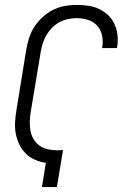

<svg xmlns="http://www.w3.org/2000/svg" viewBox="-20 -763 515 783"><path d="M151 0 167 -99Q144 -102 122.5 -111.5Q101 -121 85 -137Q69 -153 59 -173.5Q49 -194 44.5 -217.5Q40 -241 41.5 -265Q43 -289 47 -314L87 -560Q91 -584 98.5 -608Q106 -632 120 -653.5Q134 -675 153.5 -693Q173 -711 196 -722.5Q219 -734 243.5 -738.5Q268 -743 292 -743Q316 -743 340 -739.5Q364 -736 384 -726.5Q404 -717 420.5 -701.5Q437 -686 446.5 -665.5Q456 -645 459 -621.5Q462 -598 458 -573L457 -567H397V-572Q401 -596 396 -619Q391 -642 376 -658.5Q361 -675 338.5 -682Q316 -689 292 -689Q275 -689 256.5 -685Q238 -681 221.5 -672Q205 -663 192 -649.5Q179 -636 169.5 -620Q160 -604 154.5 -586.5Q149 -569 146 -551L105 -305Q102 -285 101.5 -266Q101 -247 104.5 -228.5Q108 -210 117.5 -194.5Q127 -179 142 -168.5Q157 -158 176 -154Q195 -150 214 -150Q220 -150 225.5 -150.5Q231 -151 237 -151L212 0Z"/></svg>

Font: Iosevka QP Light
Style: Italic
Weight: 300
Italic angle: -9°
Designer: Belleve Invis
Foundry: Belleve Invis
Version: Version 20.0.0; ttfautohint (v1.8.4)